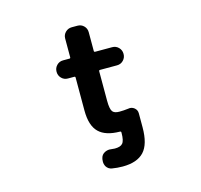

<svg xmlns="http://www.w3.org/2000/svg" viewBox="-127 -853 1254 1198"><g transform="rotate(-15 500.0 -254.0)"><path d="M520.5 207Q486.3 207 452.1 201.2Q428.7 197.3 416 176.8Q408.2 162.1 408.2 146.5Q408.2 139.6 409.2 131.8L411.1 123Q416 101.6 436.5 90.8Q451.2 83 467.8 83Q473.6 83 479.5 84Q491.2 85.9 502 85.9Q539.1 85.9 552.7 69.3Q567.4 52.7 567.4 2.9V-1Q567.4 -7.8 559.6 -7.8Q467.8 -8.8 424.8 -50.8Q379.9 -93.8 379.9 -192.4V-405.3Q379.9 -412.1 373 -412.1H332Q307.6 -412.1 291 -429.2Q274.4 -446.3 274.4 -469.7V-471.7Q274.4 -495.1 291 -512.2Q307.6 -529.3 332 -529.3H373Q379.9 -529.3 379.9 -536.1V-657.2Q379.9 -681.6 397 -698.2Q414.1 -714.8 437.5 -714.8H474.6Q499 -714.8 515.6 -698.2Q532.2 -681.6 532.2 -657.2V-536.1Q532.2 -529.3 540 -529.3H649.4Q673.8 -529.3 690.4 -512.2Q707 -495.1 707 -471.7V-469.7Q707 -446.3 690.4 -429.2Q673.8 -412.1 649.4 -412.1H540Q532.2 -412.1 532.2 -405.3V-214.8Q532.2 -162.1 544.9 -144.5Q556.6 -128.9 588.9 -128.9Q617.2 -128.9 647.5 -132.8Q651.4 -133.8 656.2 -133.8Q672.9 -133.8 686.5 -123Q703.1 -109.4 703.1 -87.9V2.9Q703.1 111.3 658.7 159.2Q614.3 207 520.5 207Z"/></g></svg>

Font: Rounded Mgen+ 1m bold
Style: Bold
Weight: 700
Designer: [Source Han Sans]
Ryoko NISHIZUKA  (kana & ideographs); Paul D. Hunt (Latin, Greek & Cyrillic); Wenlong ZHANG  (bopomofo
Version: Version 1.059.20150602